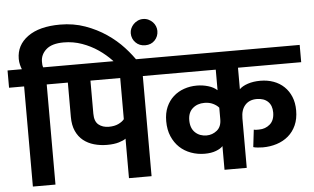

<svg xmlns="http://www.w3.org/2000/svg" viewBox="-66 -951 1702 1041"><g transform="rotate(-5 785.0 -431.0)"><path d="M72 -545H-10V-639H68Q64 -648 60 -663.5Q56 -679 56 -696Q56 -771 119 -816.5Q182 -862 295 -862Q368 -862 431 -839.5Q494 -817 545.5 -782Q597 -747 636 -704.5Q675 -662 701 -621L707 -612L628 -561L619 -575Q596 -608 564 -642Q532 -676 492.5 -703Q453 -730 405.5 -747Q358 -764 306 -764Q242 -764 211 -736.5Q180 -709 180 -670Q180 -662 180.5 -654.5Q181 -647 184 -639H275V-545H195V0H72Z M801 -545H718V0H595V-215Q584 -206 557.5 -198Q531 -190 493 -190Q456 -190 422.5 -199.5Q389 -209 364 -229Q339 -249 324.5 -281Q310 -313 310 -358V-545H255V-639H801ZM433 -365Q433 -323 455 -305Q477 -287 511 -287Q541 -287 562.5 -297Q584 -307 595 -321V-545H433Z M673 -782Q673 -795 678.5 -807.5Q684 -820 693.5 -830Q703 -840 716.5 -846.5Q730 -853 746 -853Q762 -853 775.5 -846.5Q789 -840 798.5 -830Q808 -820 813 -807.5Q818 -795 818 -782Q818 -752 798 -731Q778 -710 746 -710Q714 -710 693.5 -731Q673 -752 673 -782Z M1116 -338Q1104 -352 1084 -361.5Q1064 -371 1038 -371Q999 -371 973.5 -348.5Q948 -326 948 -284Q948 -241 972.5 -217.5Q997 -194 1035 -194Q1066 -194 1091 -214Q1116 -234 1116 -275ZM1236 0H1115V-129Q1104 -116 1078 -106Q1052 -96 1016 -96Q977 -96 941.5 -109Q906 -122 880 -146.5Q854 -171 838.5 -207Q823 -243 823 -290Q823 -334 837.5 -367Q852 -400 877 -422.5Q902 -445 935 -456.5Q968 -468 1005 -468Q1037 -468 1067 -459Q1097 -450 1115 -433V-545H781V-639H1580V-545H1236V-428Q1252 -444 1282 -454Q1312 -464 1350 -464Q1389 -464 1422 -452Q1455 -440 1479 -417Q1503 -394 1516.5 -361.5Q1530 -329 1530 -287Q1530 -241 1514.5 -206.5Q1499 -172 1472 -149Q1445 -126 1409 -114.5Q1373 -103 1333 -103Q1322 -103 1305.5 -104.5Q1289 -106 1281 -109L1292 -203Q1300 -201 1306 -201Q1312 -201 1321 -201Q1355 -201 1380 -222.5Q1405 -244 1405 -287Q1405 -325 1383 -346Q1361 -367 1322 -367Q1282 -367 1259 -341.5Q1236 -316 1236 -270Z"/></g></svg>

Font: Ek Mukta
Style: Bold
Weight: 700
Designer: Girish Dalvi and Yashodeep Gholap
Foundry: Ek Type
Version: Version 2.538;PS 1.002;hotconv 16.6.51;makeotf.lib2.5.65220;